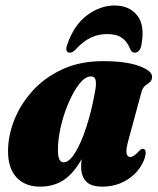

<svg xmlns="http://www.w3.org/2000/svg" viewBox="-20 -686 591 716"><path d="M458 -160Q449 -127 452 -113.8Q455 -100.5 466 -100.5Q479 -100.5 499.5 -124Q506.5 -131 511 -131Q531.5 -131 518 -91.5Q500.5 -46.5 458.2 -18.2Q416 10 361 10Q318.5 10 300.5 -10Q282.5 -30 282.5 -64.5Q282.5 -76.5 284.5 -92.5Q255 -40 218 -15Q181 10 129 10Q74 10 42 -24Q10 -58 10 -122Q10 -179.5 33.2 -238.5Q56.5 -297.5 101.5 -347.2Q146.5 -397 212.5 -427.5Q278.5 -458 364 -458Q450.5 -458 500 -439.5Q549.5 -421 547 -398Q546 -385 538 -379Q530 -373 521 -366Q512 -359 507.5 -342.5ZM196 -127.5Q196 -100.5 202 -90.5Q208 -80.5 216.5 -80.5Q238 -80.5 260.2 -116.5Q282.5 -152.5 302 -212.2Q321.5 -272 334 -342.5Q339.5 -369.5 337 -385.2Q334.5 -401 319 -401Q298 -401 276.5 -374Q255 -347 236.5 -304.5Q218 -262 207 -215Q196 -168 196 -127.5ZM379 -559Q347.5 -559 319.8 -546.2Q292 -533.5 265 -504.5Q252 -489.5 241 -489.5Q231 -489.5 228.2 -497.5Q225.5 -505.5 230.5 -519Q255.5 -592.5 304.5 -629Q353.5 -665.5 407.5 -665.5Q461.5 -665.5 491.2 -629Q521 -592.5 507.5 -519Q502 -489.5 482 -489.5Q470 -489.5 465 -504.5Q454 -531.5 434.2 -545.2Q414.5 -559 379 -559Z"/></svg>

Font: Fraunces 144pt Soft Black
Style: Italic
Weight: 900
Italic angle: -16°
Version: Version 1.000;[b76b70a41]